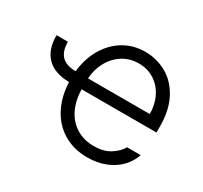

<svg xmlns="http://www.w3.org/2000/svg" viewBox="-118 -701 925 874"><g transform="rotate(30 344.0 -263.5)"><path d="M185.5 -302.7Q192.9 -372.1 224.1 -425.3Q255.4 -478.5 305.2 -508.3Q355 -538.1 417 -538.1Q477.1 -538.1 528.8 -509.3Q580.6 -480.5 612.1 -421.4Q643.6 -362.3 643.6 -276.4V-245.1H250Q251.5 -185.5 273.4 -141.4Q295.4 -97.2 335 -73Q374.5 -48.8 426.8 -48.8Q477.1 -48.8 511 -69.8Q544.9 -90.8 561.5 -120.1H632.8Q621.1 -83 592.5 -53.2Q564 -23.4 521.5 -6.3Q479 10.7 426.8 10.7Q356 10.7 302 -21.2Q248 -53.2 217.5 -111.3Q187 -169.4 184.1 -245.1Q106.4 -246.1 66.9 -286.9Q27.3 -327.6 28.3 -401.4H87.9Q87.9 -352.5 111.3 -327.9Q134.8 -303.2 185.5 -302.7ZM575.2 -302.7Q575.2 -352.1 555.2 -392.1Q535.2 -432.1 499.3 -454.8Q463.4 -477.5 418 -477.5Q371.1 -477.5 334 -454.1Q296.9 -430.7 275.1 -390.6Q253.4 -350.6 250.5 -302.7Z"/></g></svg>

Font: Pretendard JP Light
Style: Regular
Weight: 300
Designer: Base glyphs from Inter by Rasmus Andersson; Hangeul glyphs from Noto Sans CJK(Source Han Sans) by Jang Soo-young and Kan
Foundry: Kil Hyung-jin
Version: Version 1.309